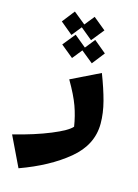

<svg xmlns="http://www.w3.org/2000/svg" viewBox="-223 -795 825 1144"><g transform="rotate(15 189.0 -223.5)"><path d="M-80 86Q52 53 146.5 14Q241 -25 265 -54Q255 -118 234 -176.5Q213 -235 164 -319L342 -406Q376 -318 394.5 -247.5Q413 -177 413 -112Q413 19 299.5 113Q186 207 9 271ZM108 -578 32 -641 92 -718 166 -658 214 -718 291 -655 229 -578 156 -638ZM269 -446 195 -506 147 -446 70 -509 132 -586 205 -526 253 -586 329 -523Z"/></g></svg>

Font: FiraGO Heavy
Style: Italic
Weight: 900
Italic angle: -8°
Designer: bBox Type GmbH
Foundry: bBox Type GmbH
Version: Version 1.001